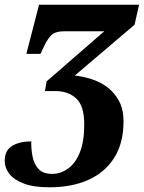

<svg xmlns="http://www.w3.org/2000/svg" viewBox="-54 -556 611 816"><path d="M156 240Q89 240 47 224Q5 208 -14.5 182.5Q-34 157 -34 128Q-34 84 -3 64.5Q28 45 79 45Q78 78 84.5 110Q91 142 110 162.5Q129 183 168 183Q203 183 234.5 161Q266 139 285 92.5Q304 46 304 -27Q304 -106 270 -137.5Q236 -169 181 -169H137L144 -210L389 -423H219Q184 -423 167.5 -409.5Q151 -396 134 -361L118 -327H58L112 -536H537L518 -451L264 -235Q299 -231 335.5 -219.5Q372 -208 402.5 -185Q433 -162 452 -126.5Q471 -91 471 -40Q471 52 431.5 114.5Q392 177 321.5 208.5Q251 240 156 240Z"/></svg>

Font: Noto Serif SemiCondensed ExtraBold
Style: Italic
Weight: 800
Width: 4
Italic angle: -12°
Designer: Monotype Design Team
Foundry: Monotype Imaging Inc.
Version: Version 2.014; ttfautohint (v1.8.4.7-5d5b)